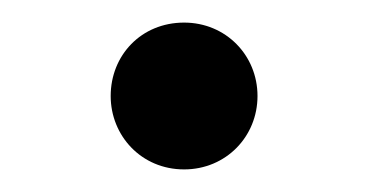

<svg xmlns="http://www.w3.org/2000/svg" viewBox="-20 -140 326 170"><path d="M143 10C180 10 208 -19 208 -55C208 -91 180 -120 143 -120C105 -120 78 -91 78 -55C78 -20 105 10 143 10Z"/></svg>

Font: Be Vietnam Pro
Style: Regular
Weight: 400
Designer: Lam Bao, Tony Le, Vietanh Nguyen
Foundry: Yellow Type Foundry
Version: Version 1.002